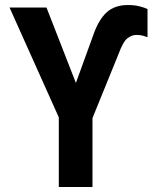

<svg xmlns="http://www.w3.org/2000/svg" viewBox="-20 -744 607 764"><path d="M214 0V-277L18 -714H165L282 -414L351 -604Q372 -665 404 -694.5Q436 -724 489 -724Q514 -724 534.5 -719Q555 -714 567 -708V-596Q559 -599 548.5 -602Q538 -605 522 -605Q505 -605 487.5 -592Q470 -579 452 -530L348 -274V0Z"/></svg>

Font: Noto Sans Mono SemiCondensed
Style: Bold
Weight: 700
Width: 4
Designer: Monotype Design Team
Foundry: Monotype Imaging Inc.
Version: Version 2.014